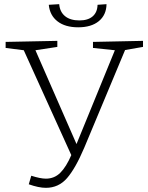

<svg xmlns="http://www.w3.org/2000/svg" viewBox="-20 -891 711 921"><path d="M666 -695V-666L580 -651L384 -182Q342 -83 301.5 -36.5Q261 10 200 10Q166 10 118 -7L130 -48Q174 -34 200 -34Q241 -34 269.5 -62.5Q298 -91 322 -147L94 -650L7 -661V-690L255 -695V-666L150 -650L347 -200L531 -650L426 -661V-690ZM214 -868 264 -871Q267 -834 292 -813.5Q317 -793 361 -793Q402 -793 424.5 -812.5Q447 -832 448 -868L491 -871Q490 -819 454 -789.5Q418 -760 355 -760Q293 -760 256 -788.5Q219 -817 214 -868Z"/></svg>

Font: Bitter Pro Light
Style: Regular
Weight: 300
Designer: Sol Matas, and Bitter project Authors
Foundry: Sol Matas
Version: Version 1.010